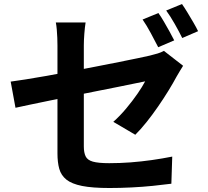

<svg xmlns="http://www.w3.org/2000/svg" viewBox="-20 -883 1040 962"><path d="M773.6 -817.7Q786.6 -799.9 801.2 -774.7Q815.8 -749.6 829.7 -724.6Q843.5 -699.6 852.9 -680.7L772.7 -646.4Q757.1 -677.2 735.7 -716.8Q714.4 -756.4 694.4 -785.2ZM891.8 -862.8Q905 -844 920.2 -818.8Q935.4 -793.5 949.8 -769Q964.1 -744.5 972.5 -726.8L893.1 -692.5Q877.6 -724.2 855.4 -763.3Q833.2 -802.3 812.7 -830.3ZM267.9 -114.2Q267.9 -134.6 267.9 -174.1Q267.9 -213.6 267.9 -264.1Q267.9 -314.5 267.9 -370Q267.9 -425.5 267.9 -479.3Q267.9 -533.1 267.9 -579.3Q267.9 -625.4 267.9 -655.4Q267.9 -672.3 267.1 -693.3Q266.3 -714.4 264.5 -735Q262.7 -755.6 259.7 -770.4H408.9Q405.2 -747.9 402.6 -714.5Q400 -681.2 400 -655.4Q400 -625.6 400 -584.4Q400 -543.3 400 -495.6Q400 -447.9 400 -398.6Q400 -349.4 400 -302.9Q400 -256.3 400 -216.9Q400 -177.6 400 -149.3Q400 -118.6 409 -99.8Q417.9 -81 445.2 -73.2Q472.5 -65.4 527.2 -65.4Q580.2 -65.4 633.9 -69.4Q687.5 -73.5 740.6 -81Q793.7 -88.6 843 -98.4L838.6 37.5Q797.6 42.9 745.8 48.2Q693.9 53.5 638.1 56.2Q582.3 59 528.4 59Q443.2 59 391.3 48.7Q339.5 38.3 312.8 17Q286.2 -4.4 277 -37Q267.9 -69.6 267.9 -114.2ZM897.4 -553.4Q891 -543 881.5 -527.7Q871.9 -512.4 864.8 -499.3Q848.3 -468.3 824.1 -428.9Q799.9 -389.5 771.7 -348.7Q743.6 -307.9 714.1 -271Q684.6 -234.2 657.9 -207.8L547.7 -272.6Q581.2 -302.2 612.4 -339.6Q643.6 -376.9 668.6 -413Q693.6 -449.2 707.3 -475.4Q694 -473 659.3 -465.6Q624.5 -458.3 574.6 -448.3Q524.7 -438.4 465.9 -426.7Q407.1 -415.1 346.9 -402.8Q286.7 -390.5 230.9 -379.4Q175.1 -368.2 129.9 -358.5Q84.8 -348.8 57.6 -343L33.5 -474.1Q62.6 -477.9 109.5 -485.3Q156.5 -492.6 214.5 -503Q272.6 -513.5 335.8 -525.5Q399.1 -537.6 460.7 -549.5Q522.4 -561.4 576.5 -572.3Q630.6 -583.1 670.9 -591.5Q711.1 -599.9 730.4 -604.4Q751.5 -609.6 769.7 -615Q787.9 -620.5 801.3 -628.1Z"/></svg>

Font: Noto Sans TC Thin
Style: Regular
Weight: 100
Designer: Ryoko NISHIZUKA 西塚涼子 (kana, bopomofo & ideographs); Paul D. Hunt (Latin, Greek & Cyrillic); Sandoll Communications 산돌커뮤니
Foundry: Adobe
Version: Version 2.004-H2;hotconv 1.0.118;makeotfexe 2.5.65603